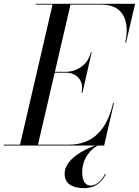

<svg xmlns="http://www.w3.org/2000/svg" viewBox="-65 -770 735 1016"><path d="M283 -385.5C340 -385.5 381.5 -345 366.5 -278H371L420 -493H415.5C400.5 -426 340 -390 283 -390H225.5L308 -745.5H474C591 -745.5 622.5 -652 597.5 -545H602L650 -750H124V-745.5H213L41 -4.5H-45V0H439C376.5 22.5 277 74 277 149.5C277 209.5 329 225.5 380 225.5C451 225.5 480 180.5 495 152.5L491 150.5C477.5 176.5 452 212 413 212C389 212 370 189.5 370 143.5C370 62 421 17 452 0H486L538 -225H533.5C504.5 -98 437 -4.5 300 -4.5H136L224.5 -385.5Z"/></svg>

Font: Bodoni* 36pt
Style: Italic
Weight: 400
Italic angle: -13°
Version: Version 2.3